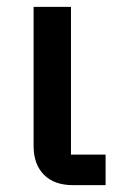

<svg xmlns="http://www.w3.org/2000/svg" viewBox="-20 -540 350 560"><path d="M288 -89V0H193Q138 0 108 -30.5Q78 -61 78 -114V-520H187V-89Z"/></svg>

Font: IBM Plex Sans Medium
Style: Regular
Weight: 500
Designer: Mike Abbink, Paul van der Laan, Pieter van Rosmalen
Foundry: Bold Monday
Version: Version 3.201